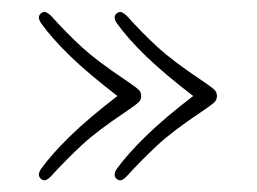

<svg xmlns="http://www.w3.org/2000/svg" viewBox="-20 -389 437 327"><path d="M349.5 -225.5Q349.5 -219.5 345.5 -215.2Q341.5 -211 321.5 -197.5Q275 -166.5 249 -142.5Q223 -118.5 196 -89Q192.5 -85 188.2 -82.8Q184 -80.5 179 -84Q171.5 -90.5 179 -101.5Q197.5 -127 228.5 -157.2Q259.5 -187.5 309 -225.5Q259.5 -263.5 228.5 -293.5Q197.5 -323.5 179 -349.5Q171.5 -360.5 179 -366.5Q184 -370 188.2 -367.8Q192.5 -365.5 196 -362Q223 -332 249 -308.2Q275 -284.5 321.5 -253.5Q341.5 -240 345.5 -235.8Q349.5 -231.5 349.5 -225.5ZM220.5 -225.5Q220.5 -219.5 216.5 -215.2Q212.5 -211 192.5 -197.5Q146 -166.5 120 -142.5Q94 -118.5 67 -89Q63.5 -85 59.2 -82.8Q55 -80.5 50 -84Q42.5 -90.5 50 -101.5Q68.5 -127 99.5 -157.2Q130.5 -187.5 180 -225.5Q130.5 -263.5 99.5 -293.5Q68.5 -323.5 50 -349.5Q42.5 -360.5 50 -366.5Q55 -370 59.2 -367.8Q63.5 -365.5 67 -362Q94 -332 120 -308.2Q146 -284.5 192.5 -253.5Q212.5 -240 216.5 -235.8Q220.5 -231.5 220.5 -225.5Z"/></svg>

Font: Fraunces 144pt S100 Thin
Style: Regular
Weight: 100
Version: Version 1.000; ttfautohint (v1.8.3)